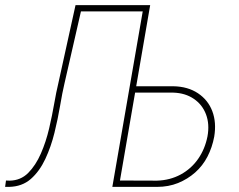

<svg xmlns="http://www.w3.org/2000/svg" viewBox="-40 -731 936 751"><path d="M255.4 -710.9H282.2L211.9 -403.3Q203.6 -368.2 195.1 -317.4Q186.5 -266.6 173.1 -211.9Q159.7 -157.2 137.2 -109.1Q114.7 -61 80.6 -31Q46.4 -1 -4.9 0H-20L-16.6 -24.9L-2.9 -24.4Q40.5 -24.9 70.1 -54.4Q99.6 -84 119.9 -130.4Q140.1 -176.8 152.1 -228.3Q164.1 -279.8 172.1 -326.2Q180.2 -372.6 187.5 -402.3ZM532.2 -710.9 528.3 -686.5H263.2L266.6 -710.9ZM476.1 -393.6H638.2Q694.8 -392.6 734.4 -366.2Q773.9 -339.8 790.5 -295.9Q807.1 -252 797.9 -196.3Q790 -154.3 771.5 -118.4Q752.9 -82.5 723.4 -56.4Q693.8 -30.3 656.5 -15.1Q619.1 0 574.2 0H399.4L522.5 -710.9H547.4L429.2 -24.9L574.2 -24.4Q625 -25.9 666.5 -48.3Q708 -70.8 734.9 -109.4Q761.7 -147.9 771.5 -197.3Q780.3 -245.1 765.9 -283.4Q751.5 -321.8 718 -344.5Q684.6 -367.2 638.2 -368.7H472.7Z"/></svg>

Font: Roboto Condensed Thin
Style: Italic
Weight: 250
Italic angle: -12°
Designer: Christian Robertson
Foundry: Google
Version: Version 3.008; 2023